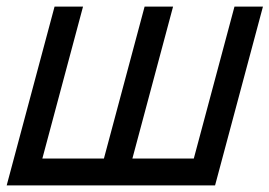

<svg xmlns="http://www.w3.org/2000/svg" viewBox="-23 -560 814 580"><path d="M-2.8 0H626.7L771.3 -540H685.3L562.4 -81H376.9L499.8 -540H413.8L290.9 -81H104.9L227.8 -540H141.8Z"/></svg>

Font: Manrope
Style: MediumItalic
Weight: 500
Italic angle: -15°
Designer: Mikhail Sharanda
Foundry: Mikhail Sharanda
Version: Version 4.502;hotconv 1.0.109;makeotfexe 2.5.65596